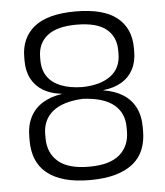

<svg xmlns="http://www.w3.org/2000/svg" viewBox="-50 -694 648 752"><g transform="rotate(-5 274.5 -318.5)"><path d="M274 12.5Q216.5 12.5 174.5 0.5Q132.5 -11.5 105 -34Q77.5 -56.5 64.5 -88.8Q51.5 -121 51.5 -161.5V-176Q51.5 -222 68.5 -254.8Q85.5 -287.5 117.2 -307Q149 -326.5 192.5 -333V-334Q150.5 -338.5 120.8 -356.2Q91 -374 75 -404Q59 -434 59 -474.5V-488.5Q59 -565.5 112 -608Q165 -650.5 274 -650.5Q384 -650.5 437 -608Q490 -565.5 490 -488.5V-474.5Q490 -434 474.2 -404Q458.5 -374 428.5 -356.2Q398.5 -338.5 356.5 -334V-333Q400.5 -326 432 -306.5Q463.5 -287 480.5 -254.5Q497.5 -222 497.5 -176V-161.5Q497.5 -121.5 484.8 -89.2Q472 -57 444.8 -34.5Q417.5 -12 375.2 0.2Q333 12.5 274 12.5ZM275 -40Q356.5 -40 395.5 -73.8Q434.5 -107.5 434.5 -166V-181Q434.5 -238 394.5 -270.5Q354.5 -303 273 -307Q193.5 -303 154 -270.2Q114.5 -237.5 114.5 -181V-166Q114.5 -107.5 154 -73.8Q193.5 -40 275 -40ZM275.5 -353Q348 -354.5 388 -384.8Q428 -415 428 -471.5V-483.5Q428 -538 390.5 -568.2Q353 -598.5 274 -598.5Q196.5 -598.5 158.8 -568.2Q121 -538 121 -483.5V-471.5Q121 -434 139 -407.8Q157 -381.5 191.5 -367.8Q226 -354 275.5 -353Z"/></g></svg>

Font: Anek Odia Light
Style: Regular
Weight: 300
Designer: Yesha Goshar & Mahesh Sahu (Odia), Yesha Goshar (Latin)
Foundry: Ek Type
Version: Version 1.003